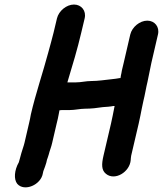

<svg xmlns="http://www.w3.org/2000/svg" viewBox="-20 -748 718 846"><path d="M554 -596 525 -471C522 -456 517 -441 515 -426C513 -419 512 -411 511 -404H508C494 -402 486 -400 472 -399C442 -396 413 -391 383 -391C358 -391 338 -385 314 -385H277L278 -389C299 -458 322 -535 338 -604L353 -667C361 -700 339 -728 306 -728C273 -728 239 -700 231 -667L216 -604C209 -574 201 -549 193 -518C169 -428 137 -335 116 -244C114 -231 111 -218 108 -205L88 -119C84 -102 78 -88 74 -73C71 -59 66 -46 63 -33C43 2 40 42 56 62C87 98 161 67 169 15L171 6C176 -6 181 -21 184 -31L187 -44C190 -51 192 -59 195 -68C199 -85 206 -100 210 -119L230 -205C233 -218 237 -232 239 -246L242 -262C247 -263 254 -263 261 -263H286C310 -263 333 -269 355 -269C381 -269 408 -272 433 -276C448 -277 466 -278 480 -281H485L483 -271C478 -248 475 -227 469 -203L436 -62C427 -23 427 2 447 18C486 50 552 10 556 -43C557 -50 556 -53 558 -62L591 -203C597 -227 600 -248 605 -271L612 -304C618 -327 624 -364 630 -388C636 -416 641 -443 647 -471L676 -596C684 -629 662 -657 629 -657C596 -657 562 -629 554 -596Z"/></svg>

Font: Electronic
Style: TiIt
Weight: 900
Version: Version 1.011